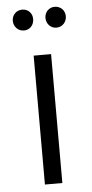

<svg xmlns="http://www.w3.org/2000/svg" viewBox="-52 -747 374 779"><g transform="rotate(-5 134.5 -357.5)"><path d="M201 -630C225 -630 243 -649 243 -673C243 -697 225 -715 201 -715C178 -715 160 -697 160 -673C160 -649 178 -630 201 -630ZM69 -630C93 -630 110 -649 110 -673C110 -697 93 -715 69 -715C45 -715 27 -697 27 -673C27 -649 45 -630 69 -630ZM170 0V-525H99V0Z"/></g></svg>

Font: Montserrat Z
Style: Regular
Weight: 400
Designer: Julieta Ulanovsky
Foundry: Julieta Ulanovsky
Version: Version 8.000